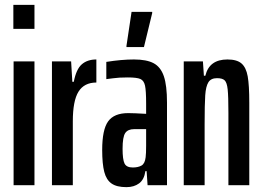

<svg xmlns="http://www.w3.org/2000/svg" viewBox="-20 -763 1081 791"><path d="M35 -644V-743H122V-644ZM36 0V-510H122V0Z M194 -510H273L278 -426H284Q294 -478 317 -498Q340 -518 377 -518V-423Q327 -423 303.5 -385.5Q280 -348 280 -263V0H194Z M401 -145Q401 -229 425.5 -263Q450 -297 508 -297Q531 -297 582 -294V-336Q582 -389 577.5 -410Q573 -431 558.5 -437.5Q544 -444 506 -444Q469 -444 445.5 -440.5Q422 -437 418 -437V-508Q481 -518 532 -518Q584 -518 613 -502.5Q642 -487 655 -449Q668 -411 668 -340V0H588L584 -58H579Q574 -23 553 -7.5Q532 8 501 8Q461 8 439.5 -7Q418 -22 409.5 -55Q401 -88 401 -145ZM580 -115Q582 -131 582 -162V-197V-231H533Q507 -231 496 -215Q485 -199 485 -150Q485 -106 493 -89.5Q501 -73 527 -73Q549 -73 563 -81Q577 -89 580 -115ZM501 -569V-574L522 -714H607V-709L573 -569Z M737 -510H816L820 -451H826Q842 -518 917 -518Q956 -518 975 -501.5Q994 -485 1000.5 -448.5Q1007 -412 1007 -340V0H921V-298Q921 -366 918 -394.5Q915 -423 905.5 -432Q896 -441 874 -441Q849 -441 838.5 -424Q828 -407 825.5 -370.5Q823 -334 823 -251V0H737Z"/></svg>

Font: Saira Ultra Condensed SemiBold
Style: Regular
Weight: 600
Width: 1
Designer: Hector Gatti with collaboration of the Omnibus-Type team
Foundry: Omnibus-Type
Version: Version 1.001; ttfautohint (v1.8)